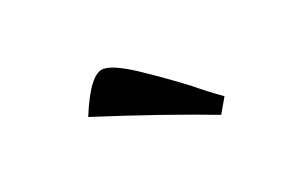

<svg xmlns="http://www.w3.org/2000/svg" viewBox="-40 -819 701 446"><g transform="rotate(-20 310.5 -596.0)"><path d="M228 -693Q255 -693 316 -651Q332 -640 344.5 -631.5Q357 -623 376 -609Q395 -595 407 -586Q437 -561 471 -537L449 -499Q326 -546 157 -600Q195 -693 228 -693Z"/></g></svg>

Font: Oleo Script Swash Caps
Style: Regular
Weight: 400
Designer: Soytutype
Foundry: Soytutype
Version: Version 1.002